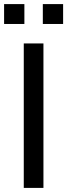

<svg xmlns="http://www.w3.org/2000/svg" viewBox="-23 -917 328 937"><path d="M93 0V-705H189V0ZM186 -800V-897H285V-800ZM-3 -800V-897H96V-800Z"/></svg>

Font: Nunito Sans 10pt Medium
Style: Regular
Weight: 500
Designer: Vernon Adams
Foundry: Vernon Adams
Version: Version 3.101;gftools[0.9.27]